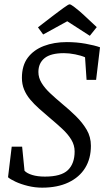

<svg xmlns="http://www.w3.org/2000/svg" viewBox="-20 -854 490 885"><path d="M174 11Q141 11 108.5 3Q76 -5 51.5 -16.5Q27 -28 17 -37L34 -178H82L93 -67Q104 -55 128.5 -47.5Q153 -40 187 -40Q262 -40 293 -70Q324 -100 324 -156Q324 -185 308.5 -210.5Q293 -236 266.5 -260.5Q240 -285 209 -311Q183 -333 160 -353.5Q137 -374 119 -395.5Q101 -417 91 -441.5Q81 -466 81 -495Q81 -552 108 -588Q135 -624 182 -642Q229 -660 288 -660Q333 -660 374.5 -652.5Q416 -645 441 -636L423 -486H379L372 -590Q354 -598 326.5 -603.5Q299 -609 275 -609Q214 -609 185.5 -586Q157 -563 157 -522Q157 -496 171.5 -472Q186 -448 211 -424.5Q236 -401 267 -375Q300 -348 330 -318.5Q360 -289 379.5 -256Q399 -223 399 -182Q399 -123 372.5 -80Q346 -37 295.5 -13Q245 11 174 11ZM394 -689 290 -756 179 -695 155 -728 229 -785Q258 -807 272 -817Q286 -827 292 -830.5Q298 -834 301 -834Q306 -834 319.5 -824Q333 -814 347 -802Q361 -790 366 -785L426 -729Z"/></svg>

Font: Faustina
Style: Italic
Weight: 400
Italic angle: -8°
Designer: Alfonso Garcia
Foundry: http://www.omnibus-type.com
Version: Version 1.200